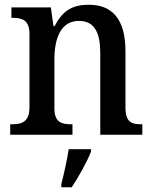

<svg xmlns="http://www.w3.org/2000/svg" viewBox="-20 -567 644 808"><path d="M23 0H285V-44H280C239 -44 209 -52 209 -111V-318C209 -402 234 -479 312 -479C379 -479 402 -428 402 -342V0H579V-44H575C533 -44 508 -53 508 -116V-351C508 -488 451 -547 354 -547C291 -547 246 -528 210 -457H205L194 -536H28V-492H32C73 -492 104 -483 104 -424V-116C104 -53 71 -44 30 -44H23ZM238 208V221H282C310 179 347 113 363 71V61H269C262 108 249 165 238 208Z"/></svg>

Font: Noto Serif Tamil SemiCondensed Medium
Style: Regular
Weight: 500
Width: 4
Designer: Indian Type Foundry, Tom Grace, and the Monotype Design Team
Foundry: Monotype Imaging Inc.
Version: Version 2.004